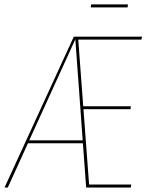

<svg xmlns="http://www.w3.org/2000/svg" viewBox="-38 -846 683 866"><path d="M539.1 -826.2 537.6 -812.5H371.1L373 -826.2ZM599.6 -667.5H314.9L337.4 -366.7H552.2L550.8 -353.5H338.4L363.8 -13.7H554.2L551.8 0H350.6L335.9 -199.7H87.9L-2.9 0H-17.6L294.9 -680.7H603ZM335 -212.9 301.8 -668.9 93.8 -212.9Z"/></svg>

Font: Fira Sans Compressed Hair
Style: Italic
Weight: 100
Width: 3
Italic angle: -8°
Designer: Carrois Corporate & Edenspiekermann AG
Foundry: Carrois Corporate GbR & Edenspiekermann AG
Version: Version 4.203;PS 004.203;hotconv 1.0.88;makeotf.lib2.5.64775